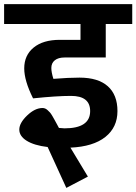

<svg xmlns="http://www.w3.org/2000/svg" viewBox="-40 -712 664 935"><path d="M274 -432Q244 -432 227 -418.5Q210 -405 210 -381Q210 -360 220 -328Q294 -334 347 -334Q438 -334 485 -292Q532 -250 532 -171Q532 -92 473 -45Q414 2 303 7L388 148L283 203L192 4Q126 -4 90 -26.5Q54 -49 54 -81Q54 -113 92 -149.5Q130 -186 167 -186Q174 -186 180 -183.5Q186 -181 192.5 -175Q199 -169 203.5 -164Q208 -159 214.5 -148Q221 -137 224.5 -130.5Q228 -124 236 -109.5Q244 -95 247 -89Q265 -87 274 -87Q399 -87 399 -171Q399 -245 306 -245Q236 -245 121 -233Q78 -319 78 -379Q78 -443 124 -480.5Q170 -518 251 -518H352V-595H-20V-692H604V-595H475V-432Z"/></svg>

Font: FiraGO SemiBold
Style: Regular
Weight: 600
Designer: bBox Type
Foundry: bBox Type GmbH
Version: Version 1.001;PS 001.001;hotconv 1.0.88;makeotf.lib2.5.64775